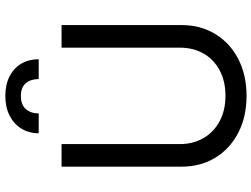

<svg xmlns="http://www.w3.org/2000/svg" viewBox="-136 -830 978 747"><g transform="rotate(-90 353.5 -457.0)"><path d="M628.9 -707V-239.3Q628.9 -167 594.7 -109.9Q560.5 -52.7 498 -20Q435.5 12.7 353.5 12.7Q271.5 12.7 209 -20Q146.5 -52.7 112.3 -109.9Q78.1 -167 78.1 -239.3V-707H166V-246.1Q166 -195.3 189 -155.3Q211.9 -115.2 254.4 -92.3Q296.9 -69.3 353.5 -69.3Q411.1 -69.3 453.6 -92.3Q496.1 -115.2 518.6 -155.3Q541 -195.3 541 -246.1V-707ZM353.5 -925.8Q397.5 -925.8 429.7 -909.2Q461.9 -892.6 479 -863.3Q496.1 -834 496.1 -795.9H418.9Q418.9 -827.1 402.8 -846.2Q386.7 -865.2 353.5 -865.2Q318.4 -865.2 301.8 -845.7Q285.2 -826.2 285.2 -795.9H208Q208 -834 226.1 -863.3Q244.1 -892.6 276.9 -909.2Q309.6 -925.8 353.5 -925.8Z"/></g></svg>

Font: Pretendard GOV Variable
Style: Regular
Weight: 400
Designer: Base glyphs from Inter by Rasmus Andersson; Hangul glyphs from Noto Sans CJK(Source Han Sans) by Jang Soo-young and Kang
Foundry: Kil Hyung-jin
Version: Version 1.307;Glyphs 3.2 (3192)